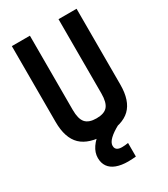

<svg xmlns="http://www.w3.org/2000/svg" viewBox="-227 -831 1005 1151"><g transform="rotate(-30 275.0 -256.0)"><path d="M310 218Q263 218 229.5 205.5Q196 193 179 168.5Q162 144 162 109Q162 72 185.5 37.5Q209 3 256 -30L369 -3Q324 21 299.5 44.5Q275 68 275 90Q275 102 280 109.5Q285 117 295 121Q305 125 319 125Q330 125 342 124Q354 123 364 121V215Q352 216 338.5 217Q325 218 310 218ZM275 10Q159 10 105 -42Q51 -94 51 -205V-730H176V-216Q176 -154 199 -127.5Q222 -101 275 -101Q329 -101 351.5 -127.5Q374 -154 374 -216V-730H499V-205Q499 -94 445 -42Q391 10 275 10Z"/></g></svg>

Font: M PLUS Code Latin SemiExpanded SemiBold
Style: Regular
Weight: 600
Width: 6
Designer: Coji Morishita
Foundry: UNDERFOREST DESIGN
Version: Version 1.002; ttfautohint (v1.8.3)